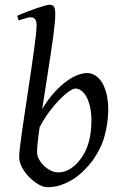

<svg xmlns="http://www.w3.org/2000/svg" viewBox="-20 -762 507 802"><path d="M294.9 -392.1Q285.6 -392.1 268.1 -380.1Q250.5 -368.2 229.2 -346.4Q208 -324.7 185.8 -295.2Q163.6 -265.6 145.5 -230.5Q140.1 -195.3 137.5 -167.7Q134.8 -140.1 134.8 -125Q134.8 -112.3 142.3 -97.7Q149.9 -83 162.6 -70.6Q175.3 -58.1 191.2 -50Q207 -42 224.1 -42Q241.7 -42 256.8 -48.3Q272 -54.7 284.9 -64.7Q297.9 -74.7 308.1 -87.2Q318.4 -99.6 326.2 -111.8Q337.4 -129.4 344.2 -148.4Q351.1 -167.5 355 -186.5Q358.9 -205.6 360.4 -223.9Q361.8 -242.2 361.8 -258.8Q361.8 -292.5 355.7 -317.6Q349.6 -342.8 340.1 -359.4Q330.6 -376 318.6 -384Q306.6 -392.1 294.9 -392.1ZM432.1 -297.9Q431.2 -246.1 416.7 -193.6Q402.3 -141.1 367.2 -91.8Q350.6 -69.8 330.3 -49.6Q310.1 -29.3 286.1 -13.9Q262.2 1.5 234.9 10.7Q207.5 20 176.8 20Q166.5 20 154.1 14.9Q141.6 9.8 128.7 0.5Q115.7 -8.8 103.3 -21Q90.8 -33.2 81.3 -47.1Q71.8 -61 65.9 -76.2Q60.1 -91.3 60.1 -106Q60.1 -118.7 63.2 -146Q66.4 -173.3 71.5 -210Q76.7 -246.6 83.3 -289.6Q89.8 -332.5 96.4 -377.2Q103 -421.9 109.6 -465.6Q116.2 -509.3 121.3 -546.9Q126.5 -584.5 129.6 -613.3Q132.8 -642.1 132.8 -657.2Q132.8 -668.5 130.4 -675Q127.9 -681.6 124 -684.8Q120.1 -688 115.7 -689Q111.3 -689.9 106.9 -689.9Q102.5 -689.9 94.5 -687.7Q86.4 -685.5 78.1 -683.1Q68.8 -680.2 58.1 -676.8L51.8 -695.8Q72.3 -705.1 93.8 -713.4Q115.2 -721.7 134 -728Q152.8 -734.4 167 -738.3Q181.2 -742.2 187 -742.2Q200.7 -742.2 205.8 -733.4Q210.9 -724.6 210.9 -702.1Q210.9 -687 208.5 -662.4Q206.1 -637.7 201.9 -606.2Q197.8 -574.7 192.1 -537.8Q186.5 -501 180.4 -461.9Q174.3 -422.9 168.2 -383.1Q162.1 -343.3 156.2 -306.2Q181.2 -348.1 207.8 -377Q234.4 -405.8 259.3 -423.6Q284.2 -441.4 305.9 -449.2Q327.6 -457 342.8 -457Q361.8 -457 378.4 -446.5Q395 -436 407 -416Q418.9 -396 425.8 -366.2Q432.6 -336.4 432.1 -297.9Z"/></svg>

Font: Gentium Plus
Style: Italic
Weight: 400
Italic angle: -8°
Designer: J. Victor Gaultney, Annie Olsen, Iska Routamaa
Foundry: SIL International
Version: Version 1.510